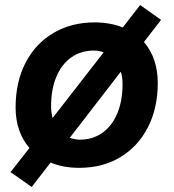

<svg xmlns="http://www.w3.org/2000/svg" viewBox="-20 -655 690 763"><path d="M22 29 97 -67Q70 -98 56 -138.5Q42 -179 42 -228Q42 -329 81.5 -405.5Q121 -482 192.5 -524Q264 -566 356 -566Q417 -566 468 -546L537 -635L620 -576L552 -488Q579 -457 593 -415.5Q607 -374 607 -326Q607 -225 567.5 -148.5Q528 -72 457.5 -30Q387 12 295 12Q231 12 181 -9L106 88ZM189 -186 392 -447Q374 -454 352 -454Q302 -454 263.5 -427Q225 -400 204 -350Q183 -300 183 -233Q183 -209 189 -186ZM298 -100Q348 -100 386.5 -127Q425 -154 446 -204Q467 -254 467 -321Q467 -349 460 -370L257 -107Q280 -100 298 -100Z"/></svg>

Font: Azeret Mono SemiBold
Style: Italic
Weight: 600
Italic angle: -12°
Designer: Martin Vácha
Foundry: Displaay
Version: Version 1.000; Glyphs 3.0.3, build 3074